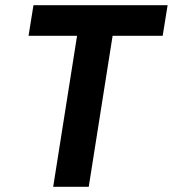

<svg xmlns="http://www.w3.org/2000/svg" viewBox="-20 -720 666 740"><path d="M626 -700H109L90 -582H277L185 0H322L414 -582H607Z"/></svg>

Font: Arthouse Owned
Style: Bold Italic
Weight: 700
Italic angle: -10°
Designer: Jeremy Tribby
Foundry: Tribby Type
Version: Version 1.000;PS 001.000;hotconv 1.0.88;makeotf.lib2.5.64775